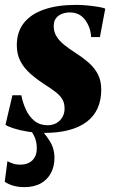

<svg xmlns="http://www.w3.org/2000/svg" viewBox="-36 -533 464 788"><path d="M374 -381H338Q336 -421 313.2 -451.5Q290.5 -482 250.5 -482Q234.5 -482 219.2 -476.5Q204 -471 194.2 -458.8Q184.5 -446.5 184.5 -425.5Q184.5 -401 196.8 -382.2Q209 -363.5 229 -347.8Q249 -332 273 -316.5Q305 -296 328.8 -275Q352.5 -254 366 -227.8Q379.5 -201.5 379.5 -165Q379.5 -122.5 364.8 -89.2Q350 -56 320.5 -33.5Q291 -11 247 0.8Q203 12.5 144 12.5Q110 12.5 76.8 7Q43.5 1.5 19 -6.5Q-5.5 -14.5 -13.5 -21L15 -142H51.5Q57.5 -111 70.5 -82.8Q83.5 -54.5 105.5 -36.8Q127.5 -19 159.5 -19Q180 -19 195.8 -28Q211.5 -37 220.2 -52.5Q229 -68 229 -87Q229 -109.5 220 -125.2Q211 -141 191.5 -156Q172 -171 140.5 -191Q111 -210.5 86.5 -232.5Q62 -254.5 47.5 -282.5Q33 -310.5 33 -347.5Q33 -402 62 -438.8Q91 -475.5 145.5 -494.2Q200 -513 277 -513Q298.5 -513 323.8 -510.5Q349 -508 369.2 -504.5Q389.5 -501 396 -497.5ZM64 235Q40.5 235 20 229.5Q-0.5 224 -16.5 213L-5.5 128.5Q6.5 135 20.2 139.2Q34 143.5 54 142.5Q71.5 141.5 85.2 133.8Q99 126 107 111.5Q115 97 115 75.5Q115 46 103.5 23.8Q92 1.5 82.5 -9.5L116 -11.5L123.5 -9.5Q147.5 13.5 167.5 44.8Q187.5 76 187.5 115.5Q187.5 150 173.2 177Q159 204 131.5 219.5Q104 235 64 235Z"/></svg>

Font: Merriweather 144pt Black
Style: Italic
Weight: 900
Italic angle: -7.8°
Version: Version 2.101